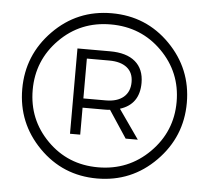

<svg xmlns="http://www.w3.org/2000/svg" viewBox="-50 -742 857 787"><g transform="rotate(5 378.5 -349.0)"><path d="M377 -9Q236 -9 138 -108.5Q40 -208 40 -348Q40 -488 138.5 -588.5Q237 -689 379 -689Q521 -689 619 -589.5Q717 -490 717 -350Q717 -210 618 -109.5Q519 -9 377 -9ZM377 -55Q502 -55 588.5 -141.5Q675 -228 675 -350Q675 -472 589.5 -557.5Q504 -643 379 -643Q254 -643 168.5 -556.5Q83 -470 83 -348Q83 -226 168 -140.5Q253 -55 377 -55ZM251 -182V-533H385Q453 -533 489 -502.5Q525 -472 525 -415Q525 -327 446 -302L530 -182H480L406 -294Q399 -293 385 -293H293V-182ZM293 -331H385Q432 -331 458 -353Q484 -375 484 -415Q484 -454 458 -474.5Q432 -495 385 -495H293Z"/></g></svg>

Font: Trueno
Style: Lt
Weight: 300
Designer: Julieta Ulanovsky
Foundry: Julieta Ulanovsky
Version: Version 3.001b